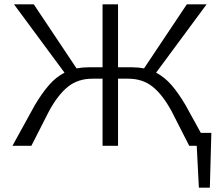

<svg xmlns="http://www.w3.org/2000/svg" viewBox="-20 -678 1044 893"><path d="M963 -60 956 195H905L895 0H860L778 -161Q736 -238 689.5 -275Q643 -312 576 -312H529V0H457V-312H410Q343 -312 296.5 -275Q250 -238 208 -161L126 0H38L142 -189Q176 -246 208.5 -283Q241 -320 280 -340L45 -658H137L336 -360Q363 -365 390 -365H457V-658H529V-365H596Q623 -365 650 -360L849 -658H941L706 -340Q746 -319 778 -282Q810 -245 843 -189L914 -60Z"/></svg>

Font: Ysabeau Infant
Style: Regular
Weight: 400
Designer: Christian Thalmann (Catharsis Fonts)
Version: Version 0.003